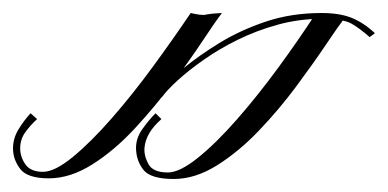

<svg xmlns="http://www.w3.org/2000/svg" viewBox="-160 -275 596 295"><path d="M133 -255Q133 -255 140 -253.5Q147 -252 154 -252Q153 -252 159 -253Q165 -254 172.5 -254.5Q180 -255 181 -255Q171 -242 151.5 -212.5Q132 -183 105 -147Q78 -111 47 -77.5Q16 -44 -18 -22.5Q-52 -1 -85 -1Q-118 -1 -129 -15.5Q-140 -30 -140 -47Q-140 -62 -132 -75.5Q-124 -89 -113 -101L-103 -92Q-113 -83 -121 -72Q-129 -61 -129 -47Q-129 -34 -121 -22.5Q-113 -11 -94 -11Q-76 -11 -48.5 -33.5Q-21 -56 11 -92.5Q43 -129 74.5 -172Q106 -215 133 -255ZM325 -254Q325 -254 336 -252.5Q347 -251 358.5 -249.5Q370 -248 370 -248Q360 -235 340.5 -206Q321 -177 295 -142Q269 -107 238 -74.5Q207 -42 173.5 -21Q140 0 107 0Q71 0 60 -14.5Q49 -29 49 -48Q49 -63 59 -77Q69 -91 79 -101L88 -92Q64 -71 62 -48Q61 -36 68 -23Q75 -10 98 -10Q116 -10 144 -32.5Q172 -55 204 -91.5Q236 -128 267.5 -171Q299 -214 325 -254ZM334 -255Q362 -255 380.5 -247.5Q399 -240 416 -224L408 -218Q392 -232 379.5 -239Q367 -246 333 -246Q299 -246 266.5 -237Q234 -228 205.5 -214Q177 -200 153.5 -183.5Q130 -167 113.5 -152Q97 -137 89 -126Q84 -121 74.5 -121.5Q65 -122 75 -131Q95 -148 120.5 -169Q146 -190 178 -209.5Q210 -229 249 -242Q288 -255 334 -255Z"/></svg>

Font: Kapakana
Style: Regular
Weight: 400
Designer: Kousuke Nagai
Version: Version 1.002